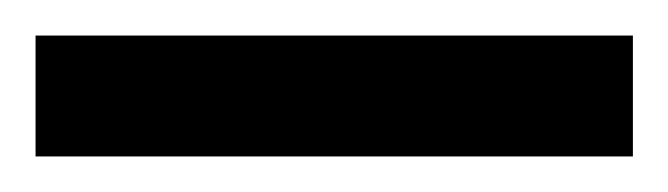

<svg xmlns="http://www.w3.org/2000/svg" viewBox="-21 70 376 108"><path d="M-1 90V158H335V90Z"/></svg>

Font: Noto Sans Devanagari UI Condensed ExtraBold
Style: Regular
Weight: 800
Width: 3
Designer: Jelle Bosma - Monotype Design Team
Foundry: Monotype Imaging Inc.
Version: Version 2.004